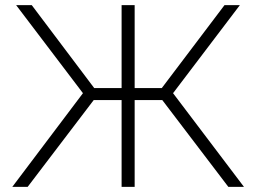

<svg xmlns="http://www.w3.org/2000/svg" viewBox="-20 -730 1001 750"><path d="M28 0 304 -366 43 -710H104L348 -386H455V-710H506V-386H612L857 -710H917L656 -366L933 0H872L614 -339H506V0H455V-339H346L88 0Z"/></svg>

Font: Raleway-v4020 Light
Style: Regular
Weight: 300
Designer: Matt McInerney, Pablo Impallari, Rodrigo Fuenzalida
Foundry: Matt McInerney, Pablo Impallari, Rodrigo Fuenzalida
Version: Version 4.020;PS 004.020;hotconv 1.0.88;makeotf.lib2.5.64775